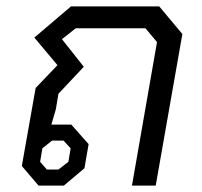

<svg xmlns="http://www.w3.org/2000/svg" viewBox="-20 -578 629 598"><path d="M48 -61 91 -304 159 -375 87 -461 201 -558H476L548 -472L465 0H391L469 -447L433 -490H216L173 -456L241 -370L162 -286L154 -238L140 -190H202L256 -129L243 -54L179 0H100ZM162 -50 193 -74 200 -116 178 -140H142L112 -116L105 -74L126 -50Z"/></svg>

Font: Chakra Petch
Style: Italic
Weight: 400
Italic angle: -10°
Designer: Katatrad Aksorn Co.,Ltd.
Foundry: Cadson Demak Co.,Ltd.
Version: Version 1.000; ttfautohint (v1.6)